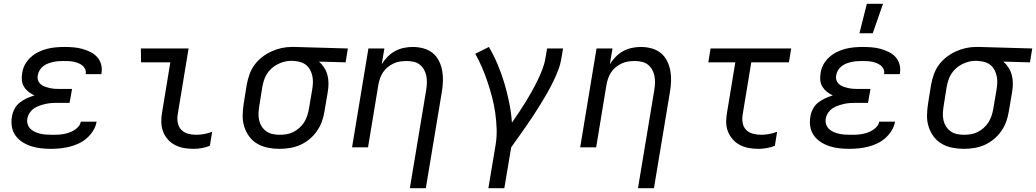

<svg xmlns="http://www.w3.org/2000/svg" viewBox="-20 -775 5450 1010"><path d="M248 8Q221 8 194.5 5Q168 2 143.5 -6Q119 -14 98 -27.5Q77 -41 62 -61.5Q47 -82 42.5 -108Q38 -134 43 -162Q46 -182 56 -201.5Q66 -221 83.5 -235Q101 -249 121 -258Q141 -267 161 -273Q144 -281 130 -292Q116 -303 106.5 -318.5Q97 -334 95 -353Q93 -372 97 -392Q100 -415 112 -436.5Q124 -458 142.5 -474.5Q161 -491 182.5 -501.5Q204 -512 227 -518Q250 -524 273.5 -526Q297 -528 319 -528Q343 -528 366.5 -526Q390 -524 412 -518Q434 -512 454.5 -502Q475 -492 490 -476Q505 -460 511.5 -437.5Q518 -415 514 -391L513 -385H430L431 -387Q433 -401 427.5 -412.5Q422 -424 412 -431.5Q402 -439 390.5 -443.5Q379 -448 366 -450.5Q353 -453 340 -453.5Q327 -454 313 -454Q300 -454 286.5 -453Q273 -452 259.5 -449Q246 -446 232.5 -441Q219 -436 207.5 -427Q196 -418 188.5 -405.5Q181 -393 179 -380Q176 -366 180 -353.5Q184 -341 193.5 -332.5Q203 -324 215.5 -319.5Q228 -315 241 -312Q254 -309 267.5 -308Q281 -307 295 -307H359L346 -234H282Q267 -234 251.5 -233Q236 -232 220.5 -228.5Q205 -225 189 -219.5Q173 -214 159.5 -205Q146 -196 136.5 -182Q127 -168 124 -152Q121 -137 125.5 -122Q130 -107 140.5 -97Q151 -87 164.5 -81Q178 -75 193 -71.5Q208 -68 223.5 -67Q239 -66 255 -66Q269 -66 283.5 -66.5Q298 -67 312.5 -69.5Q327 -72 341 -76.5Q355 -81 368.5 -89Q382 -97 392.5 -109Q403 -121 405 -135H488V-134Q484 -110 470 -87.5Q456 -65 436.5 -48Q417 -31 393.5 -20Q370 -9 345.5 -3Q321 3 296.5 5.5Q272 8 248 8Z M998 8Q972 8 947 3.5Q922 -1 900 -12.5Q878 -24 862 -42.5Q846 -61 837.5 -84Q829 -107 828.5 -133.5Q828 -160 833 -186L876 -447H722L721 -520H972L915 -174Q911 -152 915 -130Q919 -108 933 -93Q947 -78 968 -72Q989 -66 1011 -66Q1033 -66 1054.5 -70Q1076 -74 1096 -82L1084 -8Q1064 0 1042 4Q1020 8 998 8Z M1450 8Q1419 8 1389 2Q1359 -4 1334 -18.5Q1309 -33 1291.5 -56.5Q1274 -80 1265 -108.5Q1256 -137 1256.5 -168Q1257 -199 1262 -230L1278 -330Q1283 -356 1292 -382.5Q1301 -409 1318 -432.5Q1335 -456 1358 -474Q1381 -492 1407 -504Q1433 -516 1460 -522Q1487 -528 1514 -528H1531L1810 -520L1798 -447L1658 -451Q1674 -437 1685.5 -419Q1697 -401 1702.5 -380Q1708 -359 1708 -336Q1708 -313 1704 -290L1687 -190Q1683 -163 1673.5 -136.5Q1664 -110 1647.5 -86Q1631 -62 1608 -43Q1585 -24 1559 -12.5Q1533 -1 1505 3.5Q1477 8 1450 8ZM1451 -66Q1469 -66 1487.5 -69Q1506 -72 1523 -80.5Q1540 -89 1555 -102.5Q1570 -116 1580 -132Q1590 -148 1596 -166Q1602 -184 1605 -202L1622 -302Q1625 -320 1626 -338Q1627 -356 1623.5 -373Q1620 -390 1612.5 -405Q1605 -420 1592.5 -431Q1580 -442 1563.5 -447.5Q1547 -453 1529 -454L1519 -455H1510Q1492 -455 1474 -450Q1456 -445 1439.5 -436.5Q1423 -428 1408.5 -415Q1394 -402 1384 -386Q1374 -370 1368.5 -352.5Q1363 -335 1360 -318L1344 -218Q1341 -199 1340 -180Q1339 -161 1343 -143Q1347 -125 1356.5 -110Q1366 -95 1380.5 -84.5Q1395 -74 1413.5 -70Q1432 -66 1451 -66Z M2136 215 2222 -302Q2225 -321 2225.5 -340Q2226 -359 2222.5 -376.5Q2219 -394 2210 -409.5Q2201 -425 2187.5 -435.5Q2174 -446 2156 -450Q2138 -454 2119 -454Q2102 -454 2084.5 -451.5Q2067 -449 2050 -441Q2033 -433 2018.5 -421Q2004 -409 1994 -393.5Q1984 -378 1978.5 -361Q1973 -344 1970 -327L1916 0H1832L1918 -520H2002L1988 -437Q2001 -458 2018.5 -476Q2036 -494 2058 -506Q2080 -518 2104 -523Q2128 -528 2151 -528Q2180 -528 2207.5 -520.5Q2235 -513 2255.5 -496.5Q2276 -480 2288.5 -455.5Q2301 -431 2306 -404Q2311 -377 2310 -348Q2309 -319 2304 -290L2220 215Z M2549 215 2587 -12Q2594 -55 2592.5 -98Q2591 -141 2585 -182.5Q2579 -224 2568.5 -264Q2558 -304 2545 -343Q2532 -382 2516 -419.5Q2500 -457 2480 -492L2552 -528Q2578 -483 2598 -435.5Q2618 -388 2633 -338Q2648 -288 2658.5 -236Q2669 -184 2673 -130Q2692 -157 2710 -184Q2728 -211 2745 -238.5Q2762 -266 2777.5 -294Q2793 -322 2807 -350.5Q2821 -379 2832.5 -408.5Q2844 -438 2849 -468L2858 -520H2942L2933 -468Q2928 -436 2916 -405Q2904 -374 2889 -343.5Q2874 -313 2857.5 -284Q2841 -255 2823 -226Q2805 -197 2786.5 -168.5Q2768 -140 2748 -111.5Q2728 -83 2708.5 -55.5Q2689 -28 2669 0L2633 215Z M3336 215 3422 -302Q3425 -321 3425.5 -340Q3426 -359 3422.5 -376.5Q3419 -394 3410 -409.5Q3401 -425 3387.5 -435.5Q3374 -446 3356 -450Q3338 -454 3319 -454Q3302 -454 3284.5 -451.5Q3267 -449 3250 -441Q3233 -433 3218.5 -421Q3204 -409 3194 -393.5Q3184 -378 3178.5 -361Q3173 -344 3170 -327L3116 0H3032L3118 -520H3202L3188 -437Q3201 -458 3218.5 -476Q3236 -494 3258 -506Q3280 -518 3304 -523Q3328 -528 3351 -528Q3380 -528 3407.5 -520.5Q3435 -513 3455.5 -496.5Q3476 -480 3488.5 -455.5Q3501 -431 3506 -404Q3511 -377 3510 -348Q3509 -319 3504 -290L3420 215Z M3970 8Q3944 8 3919 3.5Q3894 -1 3872 -12.5Q3850 -24 3834 -42.5Q3818 -61 3809 -84Q3800 -107 3800 -133.5Q3800 -160 3805 -186L3848 -447H3706L3718 -520H4142L4130 -447H3932L3887 -174Q3883 -152 3886.5 -130Q3890 -108 3904 -93Q3918 -78 3939.5 -72Q3961 -66 3983 -66Q4004 -66 4026 -70Q4048 -74 4068 -82L4056 -8Q4036 0 4013.5 4Q3991 8 3970 8Z M4448 8Q4421 8 4394.5 5Q4368 2 4343.5 -6Q4319 -14 4298 -27.5Q4277 -41 4262 -61.5Q4247 -82 4242.5 -108Q4238 -134 4243 -162Q4246 -182 4256 -201.5Q4266 -221 4283.5 -235Q4301 -249 4321 -258Q4341 -267 4361 -273Q4344 -281 4330 -292Q4316 -303 4306.5 -318.5Q4297 -334 4295 -353Q4293 -372 4297 -392Q4300 -415 4312 -436.5Q4324 -458 4342.5 -474.5Q4361 -491 4382.5 -501.5Q4404 -512 4427 -518Q4450 -524 4473.5 -526Q4497 -528 4519 -528Q4543 -528 4566.5 -526Q4590 -524 4612 -518Q4634 -512 4654.5 -502Q4675 -492 4690 -476Q4705 -460 4711.5 -437.5Q4718 -415 4714 -391L4713 -385H4630L4631 -387Q4633 -401 4627.5 -412.5Q4622 -424 4612 -431.5Q4602 -439 4590.5 -443.5Q4579 -448 4566 -450.5Q4553 -453 4540 -453.5Q4527 -454 4513 -454Q4500 -454 4486.5 -453Q4473 -452 4459.5 -449Q4446 -446 4432.5 -441Q4419 -436 4407.5 -427Q4396 -418 4388.5 -405.5Q4381 -393 4379 -380Q4376 -366 4380 -353.5Q4384 -341 4393.5 -332.5Q4403 -324 4415.5 -319.5Q4428 -315 4441 -312Q4454 -309 4467.5 -308Q4481 -307 4495 -307H4559L4546 -234H4482Q4467 -234 4451.5 -233Q4436 -232 4420.5 -228.5Q4405 -225 4389 -219.5Q4373 -214 4359.5 -205Q4346 -196 4336.5 -182Q4327 -168 4324 -152Q4321 -137 4325.5 -122Q4330 -107 4340.5 -97Q4351 -87 4364.5 -81Q4378 -75 4393 -71.5Q4408 -68 4423.5 -67Q4439 -66 4455 -66Q4469 -66 4483.5 -66.5Q4498 -67 4512.5 -69.5Q4527 -72 4541 -76.5Q4555 -81 4568.5 -89Q4582 -97 4592.5 -109Q4603 -121 4605 -135H4688V-134Q4684 -110 4670 -87.5Q4656 -65 4636.5 -48Q4617 -31 4593.5 -20Q4570 -9 4545.5 -3Q4521 3 4496.5 5.5Q4472 8 4448 8ZM4501 -600 4540 -755H4625L4571 -600Z M5050 8Q5019 8 4989 2Q4959 -4 4934 -18.5Q4909 -33 4891.5 -56.5Q4874 -80 4865 -108.5Q4856 -137 4856.5 -168Q4857 -199 4862 -230L4878 -330Q4883 -356 4892 -382.5Q4901 -409 4918 -432.5Q4935 -456 4958 -474Q4981 -492 5007 -504Q5033 -516 5060 -522Q5087 -528 5114 -528H5131L5410 -520L5398 -447L5258 -451Q5274 -437 5285.5 -419Q5297 -401 5302.5 -380Q5308 -359 5308 -336Q5308 -313 5304 -290L5287 -190Q5283 -163 5273.5 -136.5Q5264 -110 5247.5 -86Q5231 -62 5208 -43Q5185 -24 5159 -12.5Q5133 -1 5105 3.5Q5077 8 5050 8ZM5051 -66Q5069 -66 5087.5 -69Q5106 -72 5123 -80.5Q5140 -89 5155 -102.5Q5170 -116 5180 -132Q5190 -148 5196 -166Q5202 -184 5205 -202L5222 -302Q5225 -320 5226 -338Q5227 -356 5223.5 -373Q5220 -390 5212.5 -405Q5205 -420 5192.5 -431Q5180 -442 5163.5 -447.5Q5147 -453 5129 -454L5119 -455H5110Q5092 -455 5074 -450Q5056 -445 5039.5 -436.5Q5023 -428 5008.5 -415Q4994 -402 4984 -386Q4974 -370 4968.5 -352.5Q4963 -335 4960 -318L4944 -218Q4941 -199 4940 -180Q4939 -161 4943 -143Q4947 -125 4956.5 -110Q4966 -95 4980.5 -84.5Q4995 -74 5013.5 -70Q5032 -66 5051 -66Z"/></svg>

Font: Iosevka Extended Oblique
Style: Regular
Weight: 400
Width: 7
Italic angle: -9°
Monospace: yes
Designer: Belleve Invis
Foundry: Belleve Invis
Version: Version 32.0.1; ttfautohint (v1.8.4)